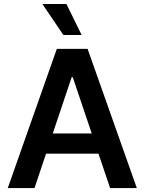

<svg xmlns="http://www.w3.org/2000/svg" viewBox="-20 -955 733 975"><path d="M19.5 0 268.6 -707H424.8L674.8 0H539.1L480 -174.8H213.9L155.3 0ZM445.8 -277.3 349.6 -562.5H343.8L248 -277.3ZM195.3 -934.6H317.4L394.5 -777.3H301.8Z"/></svg>

Font: WEMIX Pretendard SemiBold
Style: Regular
Weight: 600
Designer: Base glyphs from Inter by Rasmus Andersson; Hangeul glyphs from Noto Sans CJK(Source Han Sans) by Jang Soo-young and Kan
Foundry: Kil Hyung-jin
Version: Version 1.000